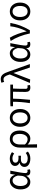

<svg xmlns="http://www.w3.org/2000/svg" viewBox="2072 -2902 1024 5208"><g transform="rotate(-90 2584.0 -298.0)"><path d="M254.9 12.7Q162.1 12.7 107.4 -56.6Q49.8 -127.9 49.8 -255.9Q49.8 -386.7 120.1 -467.8Q186.5 -543.9 282.2 -543.9Q336.9 -543.9 377.9 -512.7Q424.8 -475.6 446.3 -404.3H449.2L471.7 -530.3H559.6Q557.6 -518.6 551.8 -494.1Q493.2 -205.1 493.2 -116.2Q493.2 -89.8 508.8 -75.2Q522.5 -61.5 545.9 -61.5Q563.5 -61.5 582 -68.4L595.7 -1Q564.5 12.7 527.3 12.7Q477.5 12.7 451.2 -13.7Q421.9 -41 422.9 -94.7H418.9Q358.4 12.7 254.9 12.7ZM272.5 -61.5Q325.2 -61.5 368.7 -110.4Q412.1 -159.2 418 -226.6L425.8 -327.1Q389.6 -468.8 292 -468.8Q230.5 -468.8 188.5 -415Q142.6 -356.4 142.6 -256.8Q142.6 -164.1 176.8 -112.8Q210.9 -61.5 272.5 -61.5Z M884.8 12.7Q785.2 12.7 723.6 -30.3Q660.2 -73.2 660.2 -146.5Q660.2 -199.2 693.4 -234.4Q721.7 -265.6 770.5 -278.3V-283.2Q730.5 -297.9 708 -331.1Q686.5 -362.3 686.5 -401.4Q686.5 -469.7 747.1 -508.8Q801.8 -543.9 888.7 -543.9Q979.5 -543.9 1060.5 -485.4L1024.4 -425.8Q960.9 -472.7 891.6 -472.7Q840.8 -472.7 808.6 -452.1Q775.4 -429.7 775.4 -389.6Q775.4 -351.6 804.7 -331.1Q835.9 -307.6 897.5 -307.6Q924.8 -307.6 962.9 -310.5V-241.2Q918 -244.1 880.9 -244.1Q750 -244.1 750 -153.3Q750 -109.4 788.1 -84Q826.2 -58.6 893.6 -58.6Q972.7 -58.6 1039.1 -112.3L1077.1 -52.7Q1030.3 -16.6 984.4 -2Q941.4 12.7 884.8 12.7Z M1184.6 194.3V-271.5Q1184.6 -402.3 1253.9 -476.6Q1317.4 -543.9 1418.9 -543.9Q1528.3 -543.9 1588.9 -471.7Q1647.5 -400.4 1647.5 -273.4Q1647.5 -143.6 1580.1 -62.5Q1517.6 12.7 1428.7 12.7Q1333 12.7 1268.6 -62.5Q1273.4 94.7 1274.4 194.3ZM1413.1 -61.5Q1474.6 -61.5 1513.7 -117.2Q1555.7 -175.8 1555.7 -272.5Q1555.7 -364.3 1522.5 -415Q1486.3 -468.8 1415 -468.8Q1352.5 -468.8 1313.5 -418.9Q1269.5 -365.2 1269.5 -269.5V-133.8Q1330.1 -61.5 1413.1 -61.5Z M1819.3 -59.6Q1748 -136.7 1748 -265.1Q1748 -393.6 1819.3 -470.7Q1886.7 -543.9 1990.2 -543.9Q2093.8 -543.9 2161.1 -470.7Q2231.4 -393.6 2231.4 -264.6Q2231.4 -135.7 2161.1 -59.6Q2093.8 12.7 1990.2 12.7Q1886.7 12.7 1819.3 -59.6ZM2100.6 -413.1Q2060.5 -469.7 1990.2 -469.7Q1919.9 -469.7 1879.9 -413.1Q1840.8 -358.4 1840.8 -264.6Q1840.8 -170.9 1880.4 -116.2Q1919.9 -61.5 1990.2 -61.5Q2060.5 -61.5 2100.1 -116.2Q2139.6 -170.9 2139.6 -264.6Q2139.6 -358.4 2100.6 -413.1Z M2809.6 12.7Q2749 12.7 2721.7 -21.5Q2694.3 -52.7 2694.3 -119.1Q2694.3 -145.5 2696.3 -252.9Q2699.2 -394.5 2700.2 -457H2511.7Q2511.7 -309.6 2481.4 -1Q2480.5 2.9 2480.5 4.9L2390.6 0Q2427.7 -236.3 2427.7 -457H2305.7V-525.4L2381.8 -530.3H2893.6V-457H2786.1Q2778.3 -318.4 2778.3 -113.3Q2778.3 -61.5 2828.1 -61.5Q2836.9 -61.5 2866.2 -65.4Q2869.1 -66.4 2871.1 -66.4L2882.8 1Q2850.6 12.7 2809.6 12.7Z M3032.2 8.8 2937.5 0 3168 -543 3162.1 -564.5Q3138.7 -641.6 3110.4 -676.8Q3079.1 -714.8 3035.2 -714.8Q3002 -714.8 2966.8 -697.3L2944.3 -771.5Q2988.3 -790 3044.9 -790Q3121.1 -790 3168.9 -732.4Q3211.9 -680.7 3250 -560.5L3451.2 0H3356.4L3210 -440.4H3206.1Z M3713.9 12.7Q3621.1 12.7 3566.4 -56.6Q3508.8 -127.9 3508.8 -255.9Q3508.8 -386.7 3579.1 -467.8Q3645.5 -543.9 3741.2 -543.9Q3795.9 -543.9 3836.9 -512.7Q3883.8 -475.6 3905.3 -404.3H3908.2L3930.7 -530.3H4018.6Q4016.6 -518.6 4010.7 -494.1Q3952.1 -205.1 3952.1 -116.2Q3952.1 -89.8 3967.8 -75.2Q3981.4 -61.5 4004.9 -61.5Q4022.5 -61.5 4041 -68.4L4054.7 -1Q4023.4 12.7 3986.3 12.7Q3936.5 12.7 3910.2 -13.7Q3880.9 -41 3881.8 -94.7H3877.9Q3817.4 12.7 3713.9 12.7ZM3731.4 -61.5Q3784.2 -61.5 3827.6 -110.4Q3871.1 -159.2 3877 -226.6L3884.8 -327.1Q3848.6 -468.8 3751 -468.8Q3689.5 -468.8 3647.5 -415Q3601.6 -356.4 3601.6 -256.8Q3601.6 -164.1 3635.7 -112.8Q3669.9 -61.5 3731.4 -61.5Z M4280.3 0Q4251 -146.5 4197.3 -282.2Q4143.6 -419.9 4076.2 -520.5L4165 -543.9Q4217.8 -461.9 4267.6 -328.1Q4312.5 -205.1 4336.9 -90.8H4341.8Q4457 -335.9 4474.6 -530.3H4564.5Q4543 -393.6 4496.1 -265.6Q4449.2 -141.6 4368.2 0Z M4706.1 -59.6Q4634.8 -136.7 4634.8 -265.1Q4634.8 -393.6 4706.1 -470.7Q4773.4 -543.9 4877 -543.9Q4980.5 -543.9 5047.9 -470.7Q5118.2 -393.6 5118.2 -264.6Q5118.2 -135.7 5047.9 -59.6Q4980.5 12.7 4877 12.7Q4773.4 12.7 4706.1 -59.6ZM4987.3 -413.1Q4947.3 -469.7 4877 -469.7Q4806.6 -469.7 4766.6 -413.1Q4727.5 -358.4 4727.5 -264.6Q4727.5 -170.9 4767.1 -116.2Q4806.6 -61.5 4877 -61.5Q4947.3 -61.5 4986.8 -116.2Q5026.4 -170.9 5026.4 -264.6Q5026.4 -358.4 4987.3 -413.1Z"/></g></svg>

Font: Bpmf GenYo Gothic R
Style: R
Weight: 400
Foundry: But Ko
Version: Version 1.320